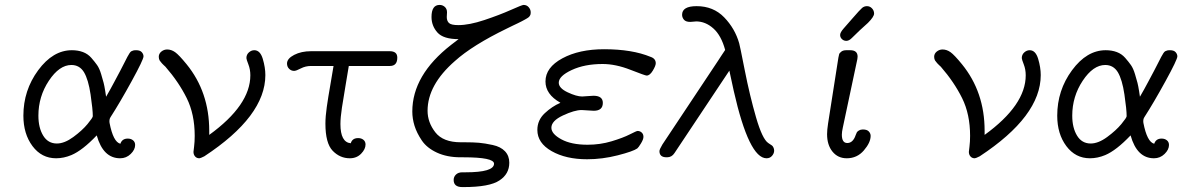

<svg xmlns="http://www.w3.org/2000/svg" viewBox="-20 -639 4803 780"><path d="M75 -169Q75 -272 135 -353.5Q195 -435 272 -435Q297 -435 317 -427.5Q337 -420 351 -404Q365 -388 374.5 -374.5Q384 -361 391 -337.5Q398 -314 401 -302.5Q404 -291 407.5 -269Q411 -247 411 -246Q429 -277 444 -305.5Q459 -334 468.5 -351.5Q478 -369 485.5 -384.5Q493 -400 497.5 -408Q502 -416 506 -422.5Q510 -429 514 -431Q518 -433 522 -434Q526 -435 533 -435Q549 -435 556 -427Q563 -419 563 -410Q563 -397 515 -309.5Q467 -222 429 -163Q423 -154 425 -140Q440 -62 469 -55Q476 -76 499 -76Q512 -76 520.5 -69Q529 -62 529 -50Q529 -31 511 -13.5Q493 4 468 4Q399 4 373 -89Q315 -28 270 -9Q239 4 208 4Q149 4 112 -45.5Q75 -95 75 -169ZM136 -169Q136 -120 155.5 -88Q175 -56 211 -56Q242 -56 278 -82.5Q314 -109 335.5 -135Q357 -161 357 -167Q357 -194 348 -255Q339 -316 321 -346Q303 -375 270 -375Q221 -375 178.5 -311Q136 -247 136 -169Z M625 -408Q625 -421 635.5 -429.5Q646 -438 659 -438Q676 -438 691.5 -427Q707 -416 738 -378Q830 -265 830 -108V-91Q997 -212 997 -333Q997 -357 989 -377.5Q981 -398 981 -403Q981 -417 991 -426Q1001 -435 1013 -435Q1037 -435 1047.5 -400Q1058 -365 1058 -334Q1058 -167 810 -4Q794 4 790 4Q779 4 772.5 -3.5Q766 -11 766 -22Q766 -24 768.5 -43.5Q771 -63 771 -87Q771 -175 738.5 -240.5Q706 -306 652 -368Q650 -370 645 -374.5Q640 -379 638.5 -381Q637 -383 633.5 -387Q630 -391 628.5 -393.5Q627 -396 626 -400Q625 -404 625 -408Z M1146 -381Q1146 -401 1175 -416Q1204 -431 1244 -431H1563Q1594 -431 1594 -405Q1594 -371 1564 -371H1397Q1393 -345 1384 -293Q1375 -241 1369 -201Q1363 -161 1363 -135Q1363 -61 1405 -57Q1411 -78 1435 -78Q1448 -78 1456.5 -71Q1465 -64 1465 -52Q1465 -33 1447 -14.5Q1429 4 1401 4Q1361 4 1331.5 -26.5Q1302 -57 1302 -137Q1302 -165 1307.5 -204Q1313 -243 1322 -294Q1331 -345 1335 -371H1244Q1221 -371 1202 -361Q1183 -351 1175 -351Q1163 -351 1154.5 -359.5Q1146 -368 1146 -381Z M1655 -186Q1655 -334 1813 -457L1843 -480Q1781 -480 1757 -507Q1733 -534 1733 -570Q1733 -619 1766 -619Q1778 -619 1787 -611Q1796 -603 1796 -589Q1796 -586 1795.5 -579.5Q1795 -573 1795 -570Q1795 -554 1804 -545.5Q1813 -537 1842 -537Q1886 -537 1947.5 -557.5Q2009 -578 2055 -598.5Q2101 -619 2107 -619Q2120 -619 2128 -609.5Q2136 -600 2136 -589Q2136 -585 2135.5 -582Q2135 -579 2133 -575.5Q2131 -572 2129 -570Q2127 -568 2122 -565Q2117 -562 2112.5 -559.5Q2108 -557 2099.5 -552.5Q2091 -548 2083.5 -544.5Q2076 -541 2063.5 -535Q2051 -529 2039 -523Q1899 -455 1828 -391Q1717 -294 1717 -189Q1717 -142 1748.5 -101.5Q1780 -61 1852 -61H1869Q1903 -61 1926 -59Q1949 -57 1981.5 -50Q2014 -43 2031.5 -24.5Q2049 -6 2049 22Q2049 68 2009 94Q1969 121 1863 121H1858Q1823 121 1823 92Q1823 79 1832.5 70Q1842 61 1858 61H1871Q1987 61 1987 26Q1987 0 1862 0H1851Q1796 0 1755 -19Q1714 -38 1693.5 -68.5Q1673 -99 1664 -128Q1655 -157 1655 -186Z M2163 -111Q2163 -151 2193 -179Q2223 -207 2256 -221V-222Q2196 -256 2196 -308Q2196 -365 2264.5 -402Q2333 -439 2434 -439Q2548 -439 2623 -408Q2644 -401 2644 -382Q2644 -372 2632 -352Q2620 -332 2607 -332Q2601 -332 2541 -355.5Q2481 -379 2428 -379Q2355 -379 2302.5 -354.5Q2250 -330 2250 -303Q2250 -281 2286 -264Q2322 -247 2345 -247Q2351 -247 2367 -248.5Q2383 -250 2391 -250Q2429 -250 2429 -221Q2429 -189 2392 -189Q2384 -189 2367 -190.5Q2350 -192 2343 -192Q2314 -192 2267 -170Q2220 -148 2220 -120Q2220 -95 2260.5 -73Q2301 -51 2367 -51Q2418 -51 2464.5 -65Q2511 -79 2538.5 -93Q2566 -107 2570 -107Q2580 -107 2587 -100.5Q2594 -94 2594 -83Q2594 -73 2584 -56.5Q2574 -40 2569 -36Q2552 -24 2489.5 -8Q2427 8 2365 8Q2279 8 2221 -25Q2163 -58 2163 -111Z M2659 -25Q2659 -32 2671 -52L2897 -392Q2900 -396 2910 -412Q2920 -428 2926 -436Q2910 -495 2878 -523.5Q2846 -552 2808 -552Q2805 -552 2797 -551Q2789 -550 2784 -550Q2766 -550 2758.5 -559Q2751 -568 2751 -579Q2751 -614 2810 -614Q2878 -614 2922 -568.5Q2966 -523 2983 -463Q2985 -458 3005.5 -354Q3026 -250 3051.5 -162Q3077 -74 3101 -58L3107 -54Q3113 -50 3116 -48Q3119 -46 3122 -40Q3125 -34 3125 -27Q3125 -16 3116.5 -6Q3108 4 3094 4Q3023 4 2961 -269Q2956 -292 2943 -352L2720 -17Q2709 0 2690 0H2688Q2659 0 2659 -25Z M3340 -94Q3340 -111 3344 -137L3386 -405Q3388 -414 3389 -418.5Q3390 -423 3397.5 -429Q3405 -435 3418 -435H3434Q3464 -435 3464 -409Q3464 -403 3463 -399L3404 -121Q3400 -103 3400 -92Q3400 -58 3422 -58Q3442 -58 3453 -82Q3454 -84 3456.5 -91Q3459 -98 3461 -101.5Q3463 -105 3469.5 -109Q3476 -113 3485 -113H3486Q3502 -113 3509.5 -105Q3517 -97 3517 -87Q3517 -60 3489.5 -28Q3462 4 3420 4Q3384 4 3362 -23Q3340 -50 3340 -94ZM3442 -563Q3474 -600 3482.5 -607Q3491 -614 3502 -614Q3514 -614 3522.5 -605Q3531 -596 3531 -584Q3531 -571 3506 -546Q3498 -538 3473 -516Q3453 -496 3440 -484Q3429 -473 3418 -473Q3408 -473 3400.5 -480Q3393 -487 3393 -497Q3393 -507 3407 -523Q3421 -539 3442 -563Z M3775 -408Q3775 -421 3785.5 -429.5Q3796 -438 3809 -438Q3826 -438 3841.5 -427Q3857 -416 3888 -378Q3980 -265 3980 -108V-91Q4147 -212 4147 -333Q4147 -357 4139 -377.5Q4131 -398 4131 -403Q4131 -417 4141 -426Q4151 -435 4163 -435Q4187 -435 4197.5 -400Q4208 -365 4208 -334Q4208 -167 3960 -4Q3944 4 3940 4Q3929 4 3922.5 -3.5Q3916 -11 3916 -22Q3916 -24 3918.5 -43.5Q3921 -63 3921 -87Q3921 -175 3888.5 -240.5Q3856 -306 3802 -368Q3800 -370 3795 -374.5Q3790 -379 3788.5 -381Q3787 -383 3783.5 -387Q3780 -391 3778.5 -393.5Q3777 -396 3776 -400Q3775 -404 3775 -408Z M4275 -169Q4275 -272 4335 -353.5Q4395 -435 4472 -435Q4497 -435 4517 -427.5Q4537 -420 4551 -404Q4565 -388 4574.5 -374.5Q4584 -361 4591 -337.5Q4598 -314 4601 -302.5Q4604 -291 4607.5 -269Q4611 -247 4611 -246Q4629 -277 4644 -305.5Q4659 -334 4668.5 -351.5Q4678 -369 4685.5 -384.5Q4693 -400 4697.5 -408Q4702 -416 4706 -422.5Q4710 -429 4714 -431Q4718 -433 4722 -434Q4726 -435 4733 -435Q4749 -435 4756 -427Q4763 -419 4763 -410Q4763 -397 4715 -309.5Q4667 -222 4629 -163Q4623 -154 4625 -140Q4640 -62 4669 -55Q4676 -76 4699 -76Q4712 -76 4720.5 -69Q4729 -62 4729 -50Q4729 -31 4711 -13.5Q4693 4 4668 4Q4599 4 4573 -89Q4515 -28 4470 -9Q4439 4 4408 4Q4349 4 4312 -45.5Q4275 -95 4275 -169ZM4336 -169Q4336 -120 4355.5 -88Q4375 -56 4411 -56Q4442 -56 4478 -82.5Q4514 -109 4535.5 -135Q4557 -161 4557 -167Q4557 -194 4548 -255Q4539 -316 4521 -346Q4503 -375 4470 -375Q4421 -375 4378.5 -311Q4336 -247 4336 -169Z"/></svg>

Font: CMU Typewriter Text
Style: LightOblique
Weight: 200
Italic angle: -9.46001°
Version: Version 0.7.0